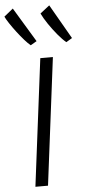

<svg xmlns="http://www.w3.org/2000/svg" viewBox="-90 -1086 516 1123"><g transform="rotate(-5 168.5 -525.0)"><path d="M71 0 165 -747H239L145 0ZM116 -827Q101 -839 80.5 -862.2Q60 -885.5 39 -913Q18 -940.5 1.2 -965.8Q-15.5 -991 -23 -1007L30 -1050L152 -848ZM325 -827Q303.5 -844.5 277 -876.2Q250.5 -908 226.5 -943.2Q202.5 -978.5 189 -1007L244 -1050L360 -848Z"/></g></svg>

Font: Merriweather Sans Light
Style: Italic
Weight: 300
Italic angle: -7.5°
Designer: Eben Sorkin
Foundry: Eben Sorkin
Version: Version 2.001; ttfautohint (v1.8.3)